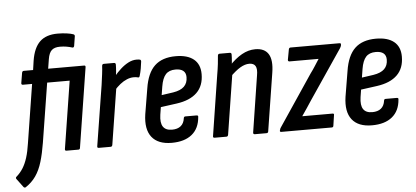

<svg xmlns="http://www.w3.org/2000/svg" viewBox="-83 -813 2449 1130"><g transform="rotate(-5 1141.5 -248.0)"><path d="M205 -409 149 -58Q139 4 124.5 52.5Q110 101 86 135.5Q62 170 25 194Q19 197 13 191L-25 140Q-30 132 -22 126Q0 107 16 81.5Q32 56 43 21Q54 -14 61 -62L116 -409H62Q52 -409 53 -419L63 -479Q65 -490 74 -490H129L137 -545Q149 -620 186 -655.5Q223 -691 291 -691Q320 -691 345 -687.5Q370 -684 383 -679Q392 -676 391 -667L382 -610Q379 -599 370 -602Q354 -607 336.5 -610Q319 -613 298 -613Q266 -613 249.5 -598Q233 -583 227 -546L218 -490H431Q440 -490 438 -479L364 -10Q363 0 354 0H283Q274 0 275 -10L338 -409Z M475 0Q464 0 466 -10L523 -367Q528 -403 531.5 -430.5Q535 -458 536 -479Q537 -490 547 -490H607Q617 -490 617 -479Q617 -461 614.5 -435Q612 -409 609 -391L611 -364L555 -10Q553 0 544 0ZM597 -327 605 -410Q624 -433 646 -453Q668 -473 692 -485.5Q716 -498 740 -498Q748 -498 752.5 -497.5Q757 -497 761 -496Q767 -494 767 -485Q765 -466 761 -443.5Q757 -421 751 -401Q748 -390 740 -393Q734 -395 728 -395.5Q722 -396 714 -396Q695 -396 674.5 -387.5Q654 -379 634.5 -363.5Q615 -348 597 -327Z M905 8Q824 8 787.5 -38.5Q751 -85 764 -173L789 -323Q803 -414 847.5 -456Q892 -498 972 -498Q1041 -498 1078 -468Q1115 -438 1115 -380Q1115 -311 1074 -271Q1033 -231 954 -220L859 -207L852 -163Q845 -115 860.5 -92Q876 -69 913 -69Q946 -69 965 -84.5Q984 -100 988 -130Q989 -140 998 -140H1064Q1075 -140 1073 -130Q1068 -63 1024.5 -27.5Q981 8 905 8ZM870 -277 939 -287Q983 -294 1004 -314.5Q1025 -335 1025 -370Q1025 -395 1009.5 -407.5Q994 -420 964 -420Q926 -420 906 -398Q886 -376 878 -327Z M1397 0Q1386 0 1387 -10L1439 -343Q1446 -381 1436 -398.5Q1426 -416 1399 -416Q1374 -416 1346 -399.5Q1318 -383 1282 -347L1285 -413Q1323 -454 1362 -476Q1401 -498 1442 -498Q1497 -498 1519.5 -461.5Q1542 -425 1530 -351L1476 -10Q1475 0 1465 0ZM1159 0Q1148 0 1150 -10L1206 -367Q1212 -401 1215.5 -431Q1219 -461 1220 -479Q1221 -490 1231 -490H1291Q1301 -490 1301 -479Q1301 -462 1298.5 -435Q1296 -408 1293 -390L1296 -371L1239 -10Q1237 0 1228 0Z M1553 0Q1543 0 1545 -9L1546 -12Q1548 -21 1552 -26L1754 -327Q1769 -347 1782 -367.5Q1795 -388 1808 -408V-409Q1789 -409 1770.5 -409Q1752 -409 1733 -409H1638Q1627 -409 1628 -419L1639 -479Q1641 -490 1650 -490H1939Q1949 -490 1947 -481V-478Q1946 -471 1940 -461L1743 -170Q1729 -148 1714 -126Q1699 -104 1684 -82V-81Q1703 -81 1720.5 -81Q1738 -81 1758 -81H1862Q1873 -81 1870 -71L1861 -10Q1860 0 1851 0Z M2088 8Q2007 8 1970.5 -38.5Q1934 -85 1947 -173L1972 -323Q1986 -414 2030.5 -456Q2075 -498 2155 -498Q2224 -498 2261 -468Q2298 -438 2298 -380Q2298 -311 2257 -271Q2216 -231 2137 -220L2042 -207L2035 -163Q2028 -115 2043.5 -92Q2059 -69 2096 -69Q2129 -69 2148 -84.5Q2167 -100 2171 -130Q2172 -140 2181 -140H2247Q2258 -140 2256 -130Q2251 -63 2207.5 -27.5Q2164 8 2088 8ZM2053 -277 2122 -287Q2166 -294 2187 -314.5Q2208 -335 2208 -370Q2208 -395 2192.5 -407.5Q2177 -420 2147 -420Q2109 -420 2089 -398Q2069 -376 2061 -327Z"/></g></svg>

Font: Sofia Sans Condensed SemiBold
Style: Italic
Weight: 600
Italic angle: -9°
Version: Version 4.100